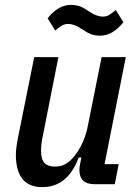

<svg xmlns="http://www.w3.org/2000/svg" viewBox="-20 -754 563 786"><path d="M219 -520 156 -201Q148 -166 148 -137Q148 -102 162 -87Q176 -72 205 -72Q231 -72 250 -83.5Q269 -95 286 -117Q305 -141 318.5 -171.5Q332 -202 338 -231L396 -520H495L408 -82H466L450 0H367Q305 0 305 -58Q305 -65 306 -72.5Q307 -80 309 -88L313 -109H302Q257 12 153 12Q98 12 71.5 -22Q45 -56 45 -120Q45 -137 48 -157.5Q51 -178 55 -197L120 -520ZM389 -608Q372 -608 356 -613Q340 -618 320 -632Q299 -646 285 -651Q271 -656 260 -656Q246 -656 235.5 -650.5Q225 -645 206 -629L175 -679Q218 -734 271 -734Q288 -734 304 -729Q320 -724 340 -710Q361 -696 375 -691Q389 -686 400 -686Q414 -686 424.5 -691.5Q435 -697 454 -713L485 -663Q442 -608 389 -608Z"/></svg>

Font: IBM Plex Sans Condensed Medium
Style: Italic
Weight: 500
Width: 3
Italic angle: -11°
Designer: Mike Abbink, Paul van der Laan, Pieter van Rosmalen
Foundry: Bold Monday
Version: Version 1.3